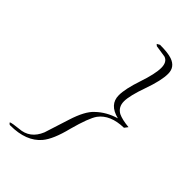

<svg xmlns="http://www.w3.org/2000/svg" viewBox="-234 -705 892 892"><g transform="rotate(45 212.5 -258.5)"><path d="M27 120H26Q20 120 15 111Q26 106 66 102Q134 98 162 30L201 -92Q226 -171 259 -201Q299 -240 357 -257Q284 -275 284 -336Q284 -378 309 -452Q334 -526 334 -565Q334 -604 307 -613L248 -622L240 -629L254 -637Q306 -637 332 -628Q376 -613 376 -568.5Q376 -524 348.5 -447Q321 -370 321 -333Q321 -296 351 -279Q376 -267 421 -263L408 -246Q321 -244 283 -193Q261 -162 235 -66Q213 23 181 61Q131 120 27 120Z"/></g></svg>

Font: Alex Brush
Style: Regular
Weight: 400
Designer: Robert E. Leuschke
Foundry: Robert E. Leuschke
Version: Version 1.003